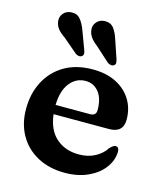

<svg xmlns="http://www.w3.org/2000/svg" viewBox="-110 -799 756 893"><g transform="rotate(15 268.0 -353.0)"><path d="M500.5 -300.5Q500.5 -237.5 432 -237.5H165.5Q174.5 -162.5 217.8 -124.8Q261 -87 327 -87Q371 -87 404.5 -105Q438 -123 456.5 -152Q473.5 -169.5 483.5 -169Q500.5 -168.5 500 -144Q498.5 -102.5 471.2 -66.8Q444 -31 396 -9.2Q348 12.5 285 12.5Q210.5 12.5 154.2 -17.8Q98 -48 66.8 -102.2Q35.5 -156.5 35.5 -228.5Q35.5 -303 66 -361.2Q96.5 -419.5 153.2 -452.8Q210 -486 289.5 -486Q354.5 -486 401.8 -462Q449 -438 474.8 -396Q500.5 -354 500.5 -300.5ZM270.5 -425.5Q224.5 -425.5 194.8 -387.8Q165 -350 163.5 -281.5H329.5Q358.5 -281.5 358.5 -308.5Q358.5 -364.5 334 -395Q309.5 -425.5 270.5 -425.5ZM353 -646 382 -560.5Q385 -551 385.2 -543.2Q385.5 -535.5 378.5 -530.5Q372.5 -526 363.8 -527.2Q355 -528.5 347.5 -534L279.5 -595.5Q257 -612.5 245.8 -629Q234.5 -645.5 233.5 -666Q232.5 -686 246.8 -701.5Q261 -717 285 -717.5Q313 -718 328 -698.2Q343 -678.5 353 -646ZM194 -649 226 -563Q229.5 -554 230 -546.5Q230.5 -539 224 -533.5Q218 -528.5 209.2 -529.2Q200.5 -530 193 -535.5L124 -594.5Q100 -610.5 88 -626.2Q76 -642 74 -662.5Q72 -682.5 85.5 -698.8Q99 -715 123 -716.5Q150.5 -718.5 166.5 -699.5Q182.5 -680.5 194 -649Z"/></g></svg>

Font: Fraunces 9pt S050 SemiBold
Style: Regular
Weight: 600
Version: Version 1.000; ttfautohint (v1.8.3)